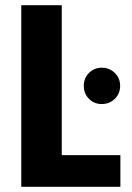

<svg xmlns="http://www.w3.org/2000/svg" viewBox="-20 -720 507 740"><path d="M62 0V-700H218V-122H444V0ZM372 -319Q343 -319 323 -339Q303 -359 303 -389Q303 -419 323 -439Q343 -459 372 -459Q402 -459 422.5 -439Q443 -419 443 -389Q443 -359 422.5 -339Q402 -319 372 -319Z"/></svg>

Font: Albert Sans ExtraBold
Style: Regular
Weight: 800
Designer: Andreas Rasmussen
Foundry: a.Foundry
Version: Version 1.025